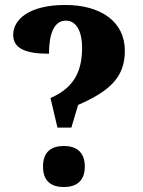

<svg xmlns="http://www.w3.org/2000/svg" viewBox="-20 -744 575 772"><path d="M211 -231H267L294 -322C422 -378 482 -434 482 -540C482 -656 387 -724 242 -724C98 -724 33 -666 33 -604C33 -547 87 -528 177 -528C177 -610 198 -661 245 -661C288 -661 310 -616 310 -553C310 -473 289 -395 183 -350ZM237 8C282 8 321 -12 321 -74C321 -137 282 -157 237 -157C190 -157 153 -137 153 -74C153 -12 190 8 237 8Z"/></svg>

Font: Noto Serif Tamil SemiCondensed ExtraBold
Style: Regular
Weight: 800
Width: 4
Designer: Indian Type Foundry, Tom Grace, and the Monotype Design Team
Foundry: Monotype Imaging Inc.
Version: Version 2.004